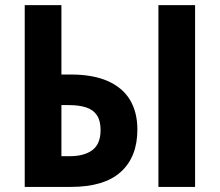

<svg xmlns="http://www.w3.org/2000/svg" viewBox="-20 -734 862 754"><path d="M77.1 0V-713.9H221.2V-441.4H257.3Q345.2 -441.4 403.6 -415.5Q461.9 -389.6 490.7 -341.3Q519.5 -293 519.5 -225.1Q519.5 -117.7 454.3 -58.8Q389.2 0 258.3 0ZM221.2 -120.6H253.4Q311.5 -120.6 343.3 -145Q375 -169.4 375 -223.1Q375 -259.8 360.8 -281.2Q346.7 -302.7 318.8 -312Q291 -321.3 249.5 -321.3H221.2ZM602.1 0V-713.9H746.1V0Z"/></svg>

Font: Open Sans SemiCondensed
Style: Bold
Weight: 700
Width: 4
Designer: Monotype Design Team
Foundry: Monotype Imaging Inc.
Version: Version 3.003